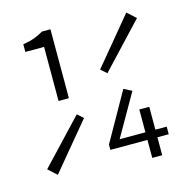

<svg xmlns="http://www.w3.org/2000/svg" viewBox="-109 -847 918 950"><g transform="rotate(-15 350.0 -372.5)"><path d="M180 -392H233V-745H189C159 -727 132 -716 84 -708V-669H180ZM661 -688 617 -728 419 -489 449 -462ZM664 -131H606V-248H555V-131H423L546 -346L505 -367L365 -119V-92H555V0H606V-92H664ZM38 -80 82 -40 280 -278 250 -305Z"/></g></svg>

Font: Kawkab Mono Light
Style: Regular
Weight: 300
Monospace: yes
Designer: Abdullah Arif
Foundry: Abdullah Arif
Version: Version 1.000;PS 000.500;hotconv 1.0.88;makeotf.lib2.5.64775